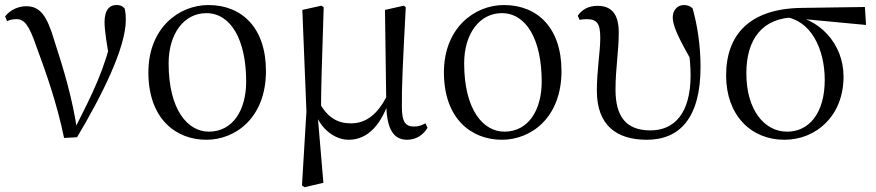

<svg xmlns="http://www.w3.org/2000/svg" viewBox="-20 -551 3546 777"><path d="M239.3 7.3 291.8 4.4C389.9 -159.8 489.1 -356.6 489.1 -469.6C489.1 -488.2 488.1 -501 484.4 -516.7C476.1 -526 467.4 -530.8 451.9 -530.8C420.3 -530.8 403.1 -506.6 403.1 -462C403.1 -427.5 411.5 -375.6 425.7 -295.2L438.7 -423.6C402.2 -266.1 355.7 -174.9 284.1 -33.8L277.7 -22.3H292.2C274.1 -150.8 235.2 -278.7 199.9 -386.3C169.9 -488.7 141.9 -525.8 85.8 -525.8C54.1 -525.8 19.7 -510.3 0.6 -484.2L8.8 -465.5C18.8 -470.5 31.4 -473.5 46.8 -473.5C78.9 -473.5 97.4 -448.7 125.7 -367.2C165.4 -259.3 209.7 -136.2 239.3 7.3Z M815.1 14.6C933.7 14.6 1056.3 -75.2 1056.3 -263.4C1056.3 -438.8 958.6 -530.6 823.5 -530.6C704.3 -530.6 580.5 -438.1 580.5 -258C580.5 -69.7 692.2 14.6 815.1 14.6ZM825 -18.2C740.6 -18.2 662.4 -105.3 662.4 -294.9C662.4 -414.6 724.9 -497.8 814.8 -497.8C913.8 -497.8 976.2 -390.9 976.2 -220.9C976.2 -106.1 922.8 -18.2 825 -18.2Z M1202.1 199.8 1212.5 206.6 1288.7 188.8 1265.7 -82.8 1279.1 -101.7C1279.1 -206.2 1283.4 -303.8 1289.9 -521.8L1280.5 -528L1203.5 -510.9L1220.1 -100.8ZM1627.5 14.6C1665.8 14.6 1693.6 -6.6 1710.1 -33.6L1702 -52C1688.7 -45.3 1675.9 -38.9 1656.7 -38.9C1622.7 -38.9 1606.3 -53.9 1606.3 -119.2C1605.5 -198.7 1610 -290.9 1622.1 -521.8L1614.3 -528L1538 -510.9L1543.2 -128.5V-125.3C1545.5 -28.7 1572.5 14.6 1627.5 14.6ZM1391.6 14.6C1468.9 14.6 1525.9 -48.1 1558.2 -155.4H1560.6L1548 -167.6C1509.2 -87.7 1460.8 -51.8 1400.3 -51.8C1349 -51.8 1306.1 -72.7 1271.8 -136.8L1252.5 -96.8H1254.7C1278.1 -27.9 1335.5 14.6 1391.6 14.6Z M2011.1 14.6C2129.7 14.6 2252.3 -75.2 2252.3 -263.4C2252.3 -438.8 2154.6 -530.6 2019.5 -530.6C1900.3 -530.6 1776.5 -438.1 1776.5 -258C1776.5 -69.7 1888.2 14.6 2011.1 14.6ZM2021 -18.2C1936.6 -18.2 1858.4 -105.3 1858.4 -294.9C1858.4 -414.6 1920.9 -497.8 2010.8 -497.8C2109.8 -497.8 2172.2 -390.9 2172.2 -220.9C2172.2 -106.1 2118.8 -18.2 2021 -18.2Z M2597.7 14.6C2730.9 14.6 2815 -74.1 2815 -280.1C2815 -368.5 2801.6 -451 2783 -516.9C2774.7 -525.8 2762.9 -530.6 2747.6 -530.6C2722.3 -530.6 2702.5 -510.5 2702.5 -481.2C2702.5 -447.6 2721.8 -404.6 2784.3 -293.8L2780.1 -367.5L2763.9 -369.8C2771.1 -323.1 2774.7 -283.9 2774.7 -245.9C2774.7 -92.3 2708.7 -23.3 2612.2 -23.3C2513.6 -23.3 2470.9 -79.6 2470.9 -187.9C2470.9 -274.9 2484 -341.6 2484 -419.5C2484 -487.3 2460 -527.4 2398.2 -527.4C2361.8 -527.4 2335.3 -512.5 2318.1 -487.6L2325.6 -470.4C2333.6 -472.6 2344 -473.4 2354.6 -473.4C2396.2 -473.4 2409.2 -455.4 2409.2 -397.8C2409.2 -341.1 2395.4 -267 2395.4 -184.1C2395.4 -44.7 2474 14.6 2597.7 14.6Z M3154 14.6C3283.7 14.6 3393.7 -82.8 3393.7 -240.9C3393.7 -375.3 3294.8 -479.5 3167 -492L3153.6 -483C3261.7 -469.8 3317.6 -352.9 3317.6 -227.7C3317.6 -93.1 3254.2 -18.2 3165.4 -18.2C3073.7 -18.2 3000.4 -105.3 3000.4 -254.5C3000.4 -391.9 3064.6 -480.5 3201.2 -481L3218.1 -475.1L3484.8 -450L3480.1 -522.7L3222.8 -519C3014.2 -516 2918.5 -411.2 2918.5 -245.6C2918.5 -84.4 3019.5 14.6 3154 14.6Z"/></svg>

Font: Source Han Serif CN VF
Style: Regular
Weight: 250
Designer: Ryoko NISHIZUKA 西塚涼子 (kana & ideographs); Frank Grießhammer (Latin, Greek & Cyrillic); Wenlong ZHANG 张文龙 (bopomofo); San
Foundry: Adobe
Version: Version 2.002;hotconv 1.1.0;makeotfexe 2.6.0